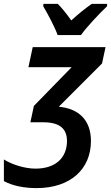

<svg xmlns="http://www.w3.org/2000/svg" viewBox="-26 -956 570 986"><path d="M270 -776H390C419 -818 488 -890 524 -924V-936H445C412 -913 377 -885 340 -851C317 -884 291 -916 271 -936H197L196 -924C219 -885 254 -820 270 -776ZM162 10C335 10 441 -87 441 -232C441 -338 380 -398 276 -408L498 -630L516 -714H142L120 -611H342L148 -412L130 -328H197C279 -328 318 -296 318 -232C318 -149 263 -90 156 -90C103 -90 37 -110 -6 -137V-26C40 -1 100 10 162 10Z"/></svg>

Font: Noto Sans SemiCondensed SemiBold
Style: Italic
Weight: 600
Width: 4
Italic angle: -12°
Designer: Monotype Design Team
Foundry: Monotype Imaging Inc.
Version: Version 2.013